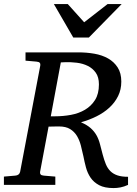

<svg xmlns="http://www.w3.org/2000/svg" viewBox="-33 -936 694 972"><path d="M467.8 -508.8Q467.8 -545.4 451.9 -567.9Q436 -590.3 411.1 -602.5Q386.2 -614.7 356 -618.4Q325.7 -622.1 296.9 -621.1Q293 -621.1 286.1 -620.6Q279.3 -620.1 274.9 -620.1L224.1 -347.2H246.1Q286.6 -347.2 326.2 -354.5Q365.7 -361.8 397.2 -380.4Q428.7 -398.9 448.2 -429.9Q467.8 -460.9 467.8 -508.8ZM615.2 0Q594.7 9.3 576.9 12.7Q559.1 16.1 542 16.1Q496.6 16.1 469 1.5Q441.4 -13.2 425.5 -36.6Q409.7 -60.1 402.1 -88.6Q394.5 -117.2 389.2 -145Q383.3 -172.9 376.2 -200Q369.1 -227.1 356.2 -248.3Q343.3 -269.5 321.8 -282.7Q300.3 -295.9 265.1 -295.9Q258.3 -295.9 249.5 -295.7Q240.7 -295.4 232.4 -295.4Q223.1 -294.9 212.9 -294.9L169.9 -65.9Q168.5 -58.6 172.4 -53.2Q176.3 -47.9 189 -46.9L247.1 -42V0H-13.2V-42L43.9 -46.9Q64.5 -48.3 68.8 -65.9L170.9 -604Q172.4 -612.3 168.5 -617.7Q164.6 -623 151.9 -624L96.2 -628.9V-670.9H363.8Q405.3 -670.9 444.6 -664.1Q483.9 -657.2 514.2 -640.1Q544.4 -623 562.7 -594.5Q581.1 -565.9 581.1 -522.9Q581.1 -482.4 564.9 -449.7Q548.8 -417 521 -391.4Q493.2 -365.7 456.1 -347.2Q418.9 -328.6 377 -316.9Q407.7 -303.7 426 -287.4Q444.3 -271 455.6 -251Q466.8 -231 473.1 -206.5Q479.5 -182.1 486.8 -153.8Q494.1 -126 502.9 -104.7Q511.7 -83.5 526.1 -69.3Q540.5 -55.2 561.8 -48.1Q583 -41 615.2 -41ZM417 -746.1H337.9L239.7 -915.5H310.1L393.1 -823.2L511.7 -915.5H583Z"/></svg>

Font: Charis SIL Eur
Style: Italic
Weight: 400
Italic angle: -11°
Foundry: SIL International
Version: Version 5.000